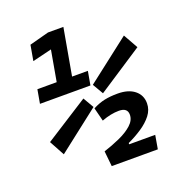

<svg xmlns="http://www.w3.org/2000/svg" viewBox="-127 -798 839 904"><g transform="rotate(-20 293.0 -346.0)"><path d="M279.8 0.5 272 -76.2Q314 -89.8 353.3 -107.4Q392.6 -125 417.7 -147.7Q442.9 -170.4 442.9 -198.2Q442.9 -232.9 399.9 -232.9Q359.9 -232.9 313.5 -215.3L296.4 -282.7Q327.1 -298.8 356 -304.9Q384.8 -311 421.9 -311Q475.6 -311 506.3 -286.6Q537.1 -262.2 537.1 -221.2Q537.1 -189 516.4 -162.1Q495.6 -135.3 462.4 -113.3Q429.2 -91.3 392.1 -74.2V-67.9H522.5L510.7 0.5ZM62.5 -390.6 74.7 -459.5H171.4L198.7 -613.8L102.1 -590.3L115.7 -667.5L212.9 -693.4H290L248.5 -459.5H327.6L315.4 -390.6ZM358.4 -335.9 327.1 -389.6 543.9 -557.6 585 -484.4ZM86.9 -128.9 45.4 -205.1 263.2 -344.2 294.4 -290.5Z"/></g></svg>

Font: Cascadia Mono PL
Style: Italic
Weight: 400
Italic angle: -10°
Monospace: yes
Designer: Aaron Bell
Foundry: Saja Typeworks
Version: Version 2404.023; ttfautohint (v1.8.4)